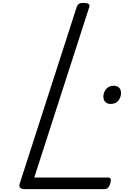

<svg xmlns="http://www.w3.org/2000/svg" viewBox="-20 -1308 884 1328"><path d="M150 0Q104 0 117 -40L511 -1261Q516 -1275 526 -1281.5Q536 -1288 558 -1288Q581 -1288 592 -1281Q603 -1274 597 -1258L217 -80H730Q741 -80 745 -70.5Q749 -61 743 -40Q738 -21 728 -10.5Q718 0 707 0ZM744 -589Q724 -589 709.5 -602Q695 -615 695 -640Q695 -667 713 -691Q731 -715 768 -715Q788 -715 802.5 -702.5Q817 -690 817 -664Q817 -637 799.5 -613Q782 -589 744 -589Z"/></svg>

Font: Playwrite NL
Style: Regular
Weight: 400
Designer: Veronika Burian, José Scaglione
Foundry: TypeTogether
Version: Version 1.002